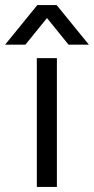

<svg xmlns="http://www.w3.org/2000/svg" viewBox="-68 -736 370 756"><path d="M32 -560H-48L79 -716H155L282 -560H202L117 -665ZM156 0H77V-507H156Z"/></svg>

Font: Hind Jalandhar
Style: Regular
Weight: 400
Designer: Namrata Goyal
Foundry: Indian Type Foundry
Version: Version 0.702;PS 1.0;hotconv 1.0.81;makeotf.lib2.5.63406